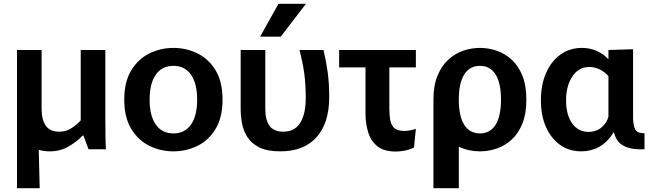

<svg xmlns="http://www.w3.org/2000/svg" viewBox="-20 -782 3437 1006"><path d="M69 204V-520H198V-212Q198 -154 220 -123Q242 -92 291 -92Q327 -92 355.5 -111Q384 -130 403 -151V-520H532V-159Q532 -113 532.5 -74Q533 -35 535 0H444L417 -72H413Q387 -43 342 -16Q297 11 241 11Q209 11 183 3L188 204Z M889 11Q821 11 762.5 -18Q704 -47 667.5 -107Q631 -167 631 -260Q631 -353 667.5 -413Q704 -473 762.5 -502Q821 -531 889 -531Q956 -531 1015 -502Q1074 -473 1110 -413Q1146 -353 1146 -260Q1146 -167 1110 -107Q1074 -47 1015 -18Q956 11 889 11ZM889 -83Q948 -83 980.5 -129Q1013 -175 1013 -260Q1013 -345 980.5 -391Q948 -437 889 -437Q829 -437 796.5 -391Q764 -345 764 -260Q764 -175 796.5 -129Q829 -83 889 -83Z M1449 11Q1380 11 1339 -9.5Q1298 -30 1276.5 -63.5Q1255 -97 1248 -135.5Q1241 -174 1241 -210V-520H1370V-212Q1370 -154 1392 -123Q1414 -92 1464 -92Q1524 -92 1553 -138.5Q1582 -185 1582 -268Q1582 -340 1574 -398.5Q1566 -457 1549 -520H1675Q1689 -461 1697 -403Q1705 -345 1705 -274Q1705 -137 1638.5 -63Q1572 11 1449 11ZM1343 -590 1439 -762H1583L1451 -590Z M2054 12Q1992 12 1957.5 -15.5Q1923 -43 1909 -89Q1895 -135 1895 -189V-429H1757V-520H2159V-429H2020V-215Q2020 -183 2024 -156Q2028 -129 2044.5 -112.5Q2061 -96 2099 -96Q2111 -96 2126.5 -98.5Q2142 -101 2159 -107L2149 -9Q2124 3 2099 7.5Q2074 12 2054 12Z M2251 204V-260Q2251 -333 2272 -384.5Q2293 -436 2328 -468.5Q2363 -501 2406 -516Q2449 -531 2495 -531Q2540 -531 2583.5 -516Q2627 -501 2662 -468.5Q2697 -436 2717.5 -384.5Q2738 -333 2738 -260Q2738 -187 2717.5 -135.5Q2697 -84 2662 -51.5Q2627 -19 2583.5 -4Q2540 11 2495 11Q2466 11 2438 5Q2410 -1 2384 -13V204ZM2495 -83Q2548 -83 2576.5 -128Q2605 -173 2605 -260Q2605 -347 2576.5 -392Q2548 -437 2495 -437Q2441 -437 2412.5 -392Q2384 -347 2384 -260Q2384 -173 2412.5 -128Q2441 -83 2495 -83Z M3025 11Q2962 11 2914.5 -23Q2867 -57 2840.5 -117Q2814 -177 2814 -256Q2814 -337 2841 -399Q2868 -461 2916.5 -496Q2965 -531 3029 -531Q3072 -531 3108 -514.5Q3144 -498 3166 -473H3168V-520L3297 -524V-166Q3297 -131 3306.5 -107Q3316 -83 3357 -84V0Q3321 2 3287.5 -4Q3254 -10 3230 -30Q3206 -50 3197 -88H3195Q3162 -36 3119.5 -12.5Q3077 11 3025 11ZM3063 -91Q3105 -91 3133 -115.5Q3161 -140 3168 -172V-383Q3149 -405 3122.5 -418Q3096 -431 3068 -431Q3012 -431 2979 -381.5Q2946 -332 2946 -257Q2946 -180 2978 -135.5Q3010 -91 3063 -91Z"/></svg>

Font: Murecho Medium
Style: Regular
Weight: 500
Designer: Neil Summerour
Foundry: Positype
Version: Version 1.010; ttfautohint (v1.8.3)